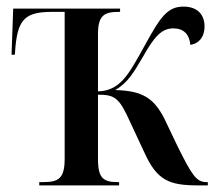

<svg xmlns="http://www.w3.org/2000/svg" viewBox="-20 -562 653 582"><path d="M99 0H341V-10H338C295 -10 277 -20 277 -79V-275C330 -275 342 -264 375 -191L418 -99C456 -15 493 0 581 0H610V-10H606C575 -10 562 -31 519 -117L477 -205C446 -263 414 -287 329 -289C368 -311 386 -344 414 -391C447 -450 470 -476 505 -476C537 -476 554 -458 557 -426C580 -429 600 -447 600 -482C600 -516 580 -542 536 -542C487 -542 465 -508 422 -430C394 -379 373 -341 352 -319C333 -299 311 -286 277 -285V-458C277 -516 296 -526 341 -526H344V-536H20L15 -396H25L27 -422C35 -503 57 -526 137 -526H176V-81C176 -20 157 -10 110 -10H99Z"/></svg>

Font: Noto Serif Display Condensed Medium
Style: Regular
Weight: 500
Width: 3
Designer: Monotype Design Team
Foundry: Monotype Imaging Inc.
Version: Version 2.009